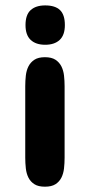

<svg xmlns="http://www.w3.org/2000/svg" viewBox="-20 -704 346 724"><path d="M75.2 -378.9Q75.2 -399.4 77.4 -418.9Q79.6 -438.5 87.4 -453.9Q95.2 -469.2 109.9 -478.8Q124.5 -488.3 149.4 -488.3Q174.3 -488.3 189 -478.8Q203.6 -469.2 211.4 -453.9Q219.2 -438.5 221.4 -418.9Q223.6 -399.4 223.6 -378.9V-109.4Q223.6 -88.9 221.4 -69.1Q219.2 -49.3 211.4 -33.9Q203.6 -18.6 189 -9.3Q174.3 0 149.4 0Q124.5 0 109.9 -9.3Q95.2 -18.6 87.4 -33.9Q79.6 -49.3 77.4 -69.1Q75.2 -88.9 75.2 -109.4ZM224.6 -609.4Q224.6 -571.8 205.1 -553.5Q185.5 -535.2 150.4 -535.2Q115.2 -535.2 95.7 -553.5Q76.2 -571.8 76.2 -609.4Q76.2 -648.4 95.7 -666Q115.2 -683.6 150.4 -683.6Q188 -683.6 206.3 -666Q224.6 -648.4 224.6 -609.4Z"/></svg>

Font: Concert One
Style: Regular
Weight: 400
Version: Version 1.003